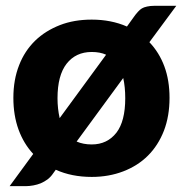

<svg xmlns="http://www.w3.org/2000/svg" viewBox="-20 -593 621 652"><path d="M398.4 -328.1 240.2 -112.3Q262.7 -102.5 291.5 -102.5Q344.2 -102.5 375.5 -142.6Q405.3 -181.6 405.3 -259.3Q405.3 -297.9 398.4 -328.1ZM182.6 -191.9 340.3 -407.2Q319.8 -416.5 291.5 -416.5Q237.3 -416.5 206.1 -376.5Q175.3 -336.9 175.3 -259.3Q175.3 -224.6 182.6 -191.9ZM578.6 -573.2 487.3 -449.7Q520.5 -415 538.1 -367.7Q555.7 -320.3 555.7 -260.7Q555.7 -198.7 536.6 -148.9Q517.1 -99.1 482.4 -64.5Q448.2 -30.3 398.9 -11.2Q349.6 7.8 291.5 7.8Q223.1 7.8 169.4 -16.6L160.6 -4.4Q153.3 6.8 141.6 16.1Q130.9 23.9 118.7 29.3Q106.4 34.2 93.3 36.6Q79.6 39.1 68.4 39.1H12.7L92.8 -70.3Q60.5 -105 43 -152.8Q25.4 -201.2 25.4 -260.7Q25.4 -322.3 44.9 -371.6Q63.5 -419.9 99.6 -455.1Q133.8 -488.3 183.6 -507.8Q231.4 -526.4 291.5 -526.4Q357.4 -526.4 411.1 -502.9L433.6 -534.2Q439.5 -543 448.2 -552.7Q455.1 -560.5 461.9 -564.5Q468.3 -568.4 479.5 -570.8Q490.2 -573.2 502.4 -573.2Z"/></svg>

Font: Lato-ExtraBold
Style: Regular
Weight: 500
Designer: Lukasz Dziedzic with Adam Twardoch and Botio Nikoltchev
Foundry: tyPoland Lukasz Dziedzic
Version: ""